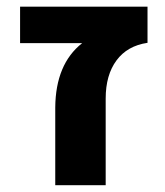

<svg xmlns="http://www.w3.org/2000/svg" viewBox="-20 -543 485 565"><path d="M221.7 -416H39.1V-523.4H414.1V-417Q354.5 -408.2 322.8 -365.2Q291 -322.3 291 -252.9V2H142.6V-226.6Q143.6 -354.5 221.7 -416Z"/></svg>

Font: Nasu
Style: Bold
Weight: 700
Designer: Ryoko NISHIZUKA (kana &amp; ideographs); Paul D. Hunt (Latin, Greek &amp; Cyrillic); Wenlong ZHANG (bopomofo); Sandoll C
Version: Version 2014.1215